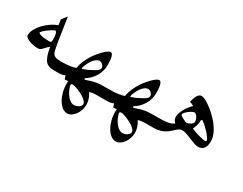

<svg xmlns="http://www.w3.org/2000/svg" viewBox="-74 -866 1839 1454"><g transform="rotate(30 846.0 -138.5)"><path d="M68.8 -245.1Q68.8 -237.8 93.5 -231Q118.2 -224.1 159.2 -224.1Q167.5 -224.1 172.4 -225.1Q177.2 -226.1 179.7 -228.5Q182.1 -231 182.9 -235.8Q183.6 -240.7 183.6 -248Q183.6 -269.5 181.9 -283Q180.2 -296.4 177.2 -304Q174.3 -311.5 171.1 -314.5Q168 -317.4 165 -317.4Q161.1 -317.4 152.6 -313.2Q144 -309.1 133.3 -302.2Q122.6 -295.4 111.1 -287.1Q99.6 -278.8 90.3 -270.8Q81.1 -262.7 75 -255.9Q68.8 -249 68.8 -245.1ZM191.4 -191.9Q179.2 -183.1 159.2 -161.1Q152.3 -153.3 147 -148.2Q141.6 -143.1 136.7 -140.1Q131.8 -137.2 127 -136Q122.1 -134.8 116.2 -134.8Q92.8 -134.8 71.8 -139.2Q50.8 -143.6 34.9 -150.6Q19 -157.7 9.5 -166Q0 -174.3 0 -181.6Q0 -209 15.1 -237.3Q30.3 -265.6 54.2 -290.8Q78.1 -315.9 107.2 -335.4Q136.2 -355 164.6 -364.7L157.7 -412.1L193.4 -457.5L223.6 -257.3Q230.5 -218.3 235.6 -194.6Q240.7 -170.9 245.1 -162.6Q252 -149.9 268.1 -142.8Q284.2 -135.7 317.4 -135.7H322.3Q329.6 -135.7 333.3 -122.6Q336.9 -109.4 336.9 -93.5Q336.9 -77.6 333.3 -64.5Q329.6 -51.3 322.3 -51.3H307.6Q281.7 -51.3 263.2 -56.9Q244.6 -62.5 231.2 -78.1Q217.8 -93.8 208.5 -121.1Q199.2 -148.4 191.4 -191.9Z M626.5 59.6Q626.5 49.3 618.2 38.8Q609.9 28.3 596.4 18.3Q583 8.3 566.7 -0.2Q550.3 -8.8 534.4 -15.4Q518.6 -22 504.6 -25.6Q490.7 -29.3 482.9 -29.3Q469.2 -29.3 469.2 -17.6Q469.2 -14.2 471.2 -6.8Q473.1 0.5 476.6 9Q480 17.6 483.9 26.4Q487.8 35.2 491.7 41.5Q527.3 100.6 566.4 100.6Q577.1 100.6 587.9 97.2Q598.6 93.8 607.2 87.9Q615.7 82 621.1 74.7Q626.5 67.4 626.5 59.6ZM488.3 -168.5Q506.3 -174.3 525.9 -183.1Q545.4 -191.9 567.4 -204.1Q590.8 -216.8 600.6 -226.3Q610.4 -235.8 610.4 -247.1Q610.4 -254.4 606.7 -261.5Q603 -268.6 597.4 -274.2Q591.8 -279.8 584.5 -283.2Q577.1 -286.6 569.8 -286.6Q551.3 -286.6 529.3 -265.4Q507.3 -244.1 489.3 -201.2Q480.5 -181.6 480.5 -173.8Q480.5 -167 484.9 -167Q486.3 -167 488.3 -168.5ZM443.4 -151.9Q455.1 -218.8 499.5 -284.2Q513.7 -304.7 529.3 -323.2Q544.9 -341.8 560.1 -356Q575.2 -370.1 587.9 -378.4Q600.6 -386.7 608.4 -386.7Q638.2 -386.7 638.2 -290Q638.2 -234.9 610.8 -189.7Q583.5 -144.5 536.1 -115.2L543 -106.4Q573.2 -117.2 594.5 -123Q615.7 -128.9 635.7 -131.8Q655.8 -134.8 678.2 -135.3Q700.7 -135.7 732.4 -135.7H747.1Q754.4 -135.7 758.1 -122.6Q761.7 -109.4 761.7 -93.5Q761.7 -77.6 758.1 -64.5Q754.4 -51.3 747.1 -51.3H742.2Q709.5 -51.3 679 -51.5Q648.4 -51.8 618.7 -43Q649.4 6.3 649.4 52.2Q649.4 73.7 642.3 96.4Q635.3 119.1 622.3 137.9Q609.4 156.7 591.8 168.9Q574.2 181.2 553.7 181.2Q530.3 181.2 509.5 164.8Q488.8 148.4 472.9 121.3Q457 94.2 448 59.3Q439 24.4 439 -13.2Q439 -22.5 440.4 -34.7L411.1 -32.2L399.9 -62.5Q389.6 -58.1 382.3 -55.9Q375 -53.7 367.4 -52.7Q359.9 -51.8 350.6 -51.5Q341.3 -51.3 327.1 -51.3H312.5Q305.2 -51.3 301.5 -64.5Q297.9 -77.6 297.9 -93.5Q297.9 -109.4 301.5 -122.6Q305.2 -135.7 312.5 -135.7H317.4Q342.8 -135.7 362.5 -137.2Q382.3 -138.7 397.5 -141.1Q412.6 -143.6 423.8 -146.2Q435.1 -148.9 443.4 -151.9Z M1051.3 59.6Q1051.3 49.3 1043 38.8Q1034.7 28.3 1021.2 18.3Q1007.8 8.3 991.5 -0.2Q975.1 -8.8 959.2 -15.4Q943.4 -22 929.4 -25.6Q915.5 -29.3 907.7 -29.3Q894 -29.3 894 -17.6Q894 -14.2 896 -6.8Q897.9 0.5 901.4 9Q904.8 17.6 908.7 26.4Q912.6 35.2 916.5 41.5Q952.1 100.6 991.2 100.6Q1002 100.6 1012.7 97.2Q1023.4 93.8 1032 87.9Q1040.5 82 1045.9 74.7Q1051.3 67.4 1051.3 59.6ZM913.1 -168.5Q931.2 -174.3 950.7 -183.1Q970.2 -191.9 992.2 -204.1Q1015.6 -216.8 1025.4 -226.3Q1035.2 -235.8 1035.2 -247.1Q1035.2 -254.4 1031.5 -261.5Q1027.8 -268.6 1022.2 -274.2Q1016.6 -279.8 1009.3 -283.2Q1002 -286.6 994.6 -286.6Q976.1 -286.6 954.1 -265.4Q932.1 -244.1 914.1 -201.2Q905.3 -181.6 905.3 -173.8Q905.3 -167 909.7 -167Q911.1 -167 913.1 -168.5ZM868.2 -151.9Q879.9 -218.8 924.3 -284.2Q938.5 -304.7 954.1 -323.2Q969.7 -341.8 984.9 -356Q1000 -370.1 1012.7 -378.4Q1025.4 -386.7 1033.2 -386.7Q1063 -386.7 1063 -290Q1063 -234.9 1035.6 -189.7Q1008.3 -144.5 960.9 -115.2L967.8 -106.4Q998 -117.2 1019.3 -123Q1040.5 -128.9 1060.5 -131.8Q1080.6 -134.8 1103 -135.3Q1125.5 -135.7 1157.2 -135.7H1171.9Q1179.2 -135.7 1182.9 -122.6Q1186.5 -109.4 1186.5 -93.5Q1186.5 -77.6 1182.9 -64.5Q1179.2 -51.3 1171.9 -51.3H1167Q1134.3 -51.3 1103.8 -51.5Q1073.2 -51.8 1043.5 -43Q1074.2 6.3 1074.2 52.2Q1074.2 73.7 1067.1 96.4Q1060.1 119.1 1047.1 137.9Q1034.2 156.7 1016.6 168.9Q999 181.2 978.5 181.2Q955.1 181.2 934.3 164.8Q913.6 148.4 897.7 121.3Q881.8 94.2 872.8 59.3Q863.8 24.4 863.8 -13.2Q863.8 -22.5 865.2 -34.7L835.9 -32.2L824.7 -62.5Q814.5 -58.1 807.1 -55.9Q799.8 -53.7 792.2 -52.7Q784.7 -51.8 775.4 -51.5Q766.1 -51.3 752 -51.3H737.3Q730 -51.3 726.3 -64.5Q722.7 -77.6 722.7 -93.5Q722.7 -109.4 726.3 -122.6Q730 -135.7 737.3 -135.7H742.2Q767.6 -135.7 787.4 -137.2Q807.1 -138.7 822.3 -141.1Q837.4 -143.6 848.6 -146.2Q859.9 -148.9 868.2 -151.9Z M1374.5 -208.5Q1378.4 -208.5 1387 -211.7Q1395.5 -214.8 1404.3 -220.2Q1413.1 -225.6 1419.7 -232.4Q1426.3 -239.3 1426.3 -246.1Q1426.3 -256.8 1422.6 -267.8Q1418.9 -278.8 1413.3 -287.8Q1407.7 -296.9 1400.6 -302.5Q1393.6 -308.1 1386.2 -308.1Q1380.4 -308.1 1367.7 -301.5Q1355 -294.9 1342.3 -285.2Q1329.6 -275.4 1320.1 -264.6Q1310.5 -253.9 1310.5 -245.1Q1310.5 -241.2 1319.1 -235.1Q1327.6 -229 1338.9 -223.1Q1350.1 -217.3 1360.6 -212.9Q1371.1 -208.5 1374.5 -208.5ZM1437 -195.8Q1451.2 -189.9 1469.2 -183.6Q1487.3 -177.2 1505.1 -172.1Q1522.9 -167 1538.3 -163.8Q1553.7 -160.6 1562.5 -160.6Q1573.7 -160.6 1573.7 -168.5Q1573.7 -175.8 1566.4 -187.5Q1559.1 -199.2 1548.1 -212.4Q1537.1 -225.6 1523.7 -239Q1510.3 -252.4 1498.3 -262.9Q1486.3 -273.4 1477.5 -280.3Q1468.8 -287.1 1466.3 -287.1Q1457.5 -287.1 1457.5 -269Q1457.5 -255.9 1452.4 -236.8Q1447.3 -217.8 1437 -195.8ZM1317.4 -359.9Q1335 -442.9 1372.1 -442.9Q1383.3 -442.9 1398.4 -436.3Q1413.6 -429.7 1430.7 -418.7Q1447.8 -407.7 1466.1 -393.3Q1484.4 -378.9 1501.2 -362.8Q1518.1 -346.7 1533 -330.1Q1547.9 -313.5 1558.6 -298.3Q1604 -234.9 1604 -178.7Q1604 -137.7 1587.4 -116.7Q1570.8 -95.7 1540 -95.7Q1525.9 -95.7 1508.3 -101.1Q1490.7 -106.4 1469.7 -115.2Q1448.7 -124 1433.8 -129.9Q1418.9 -135.7 1408 -138.9Q1397 -142.1 1389.2 -143.3Q1381.3 -144.5 1374 -144.5Q1361.3 -144.5 1350.3 -137.7Q1339.4 -130.9 1327.6 -120.4Q1315.9 -109.9 1302.5 -97.9Q1289.1 -85.9 1271.5 -75.4Q1253.9 -64.9 1230.7 -58.1Q1207.5 -51.3 1176.8 -51.3H1162.1Q1154.8 -51.3 1151.1 -64.5Q1147.5 -77.6 1147.5 -93.5Q1147.5 -109.4 1151.1 -122.6Q1154.8 -135.7 1162.1 -135.7H1167Q1198.7 -135.7 1220.9 -137.5Q1243.2 -139.2 1258.5 -142.6Q1273.9 -146 1284.2 -151.1Q1294.4 -156.2 1302.2 -162.6Q1295.4 -169.4 1291.3 -175Q1287.1 -180.7 1284.7 -186Q1282.2 -191.4 1281.5 -197Q1280.8 -202.6 1280.8 -209.5Q1280.8 -223.6 1286.1 -241Q1291.5 -258.3 1301.3 -276.4Q1311 -294.4 1324.5 -312Q1337.9 -329.6 1353.5 -344.2Q1338.4 -355 1317.4 -359.9Z"/></g></svg>

Font: XB Niloofar
Style: Regular
Weight: 400
Designer: Behnam
Foundry: Irmug
Version: Version 7.201 2008